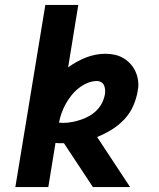

<svg xmlns="http://www.w3.org/2000/svg" viewBox="-20 -755 640 775"><path d="M42 0 163 -735H296L255 -483Q289 -508 327.5 -523Q366 -538 406 -538Q426 -538 445 -533.5Q464 -529 479.5 -519.5Q495 -510 507.5 -496Q520 -482 527.5 -465Q535 -448 537.5 -428Q540 -408 536 -389Q531 -358 518 -328Q505 -298 482 -273.5Q459 -249 430.5 -231.5Q402 -214 372 -202L505 0H355L238 -177Q236 -177 233.5 -177Q231 -177 229 -177Q223 -177 216.5 -177Q210 -177 204 -178L175 0ZM235 -259Q253 -259 271 -262.5Q289 -266 307 -272Q325 -278 341.5 -287.5Q358 -297 371.5 -311Q385 -325 393 -342Q401 -359 404 -377Q405 -386 404 -395Q403 -404 399.5 -411.5Q396 -419 388.5 -423.5Q381 -428 372 -428Q352 -428 333 -420Q314 -412 297.5 -399Q281 -386 268 -369.5Q255 -353 245 -335Q235 -317 228.5 -298.5Q222 -280 218 -260Q222 -260 226.5 -259.5Q231 -259 235 -259Z"/></svg>

Font: Iosevka Curly XBdEx
Style: Italic
Weight: 800
Width: 7
Italic angle: -9°
Monospace: yes
Designer: Belleve Invis
Foundry: Belleve Invis
Version: Version 11.1.0; ttfautohint (v1.8.3)